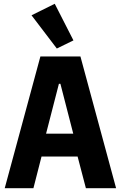

<svg xmlns="http://www.w3.org/2000/svg" viewBox="-20 -997 640 1017"><path d="M435 0 391 -168H200L157 0H5L194 -698H406L595 0ZM300 -553H292L224 -289H368ZM147 -916 270 -977 369 -783 281 -740Z"/></svg>

Font: iA Writer Mono V
Style: Regular
Weight: 400
Designer: Mike Abbink, Paul van der Laan, Pieter van Rosmalen
Foundry: Bold Monday
Version: Version 2.000